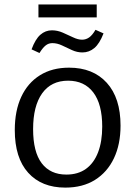

<svg xmlns="http://www.w3.org/2000/svg" viewBox="-20 -845 615 874"><path d="M294.3 -537Q403.7 -537 466.2 -468Q528.7 -399 528.7 -273.3Q528.7 -187.7 498.5 -124.3Q468.3 -61 412.3 -26Q356.3 9 277.3 9Q169.3 9 108.3 -58.7Q47.3 -126.3 47.3 -253Q47.3 -340.7 76.8 -404.2Q106.3 -467.7 161.7 -502.3Q217 -537 294.3 -537ZM290 -477.7Q213 -477.7 171.8 -420Q130.7 -362.3 130.7 -257.3Q130.7 -153.7 169.8 -102Q209 -50.3 282 -50.3Q335.3 -50.3 371.5 -76.5Q407.7 -102.7 426.5 -151.8Q445.3 -201 445.3 -268.7Q445.3 -370.7 404.7 -424.2Q364 -477.7 290 -477.7ZM159.7 -603.7 123.7 -620.3Q140.7 -666.7 163.7 -686.8Q186.7 -707 216.3 -707Q241.7 -707 266 -696.3Q290.3 -685.7 312.7 -675Q335 -664.3 353.7 -664.3Q371 -664.3 385.7 -674.5Q400.3 -684.7 414.7 -709.3L451.3 -693Q433.3 -646.3 409.5 -626.3Q385.7 -606.3 355.3 -606.3Q330.7 -606.3 307.5 -617Q284.3 -627.7 262.3 -638.2Q240.3 -648.7 218.3 -648.7Q201 -648.7 187.7 -638Q174.3 -627.3 159.7 -603.7ZM420.3 -824.7V-765.7H155V-824.7Z"/></svg>

Font: Bitter Thin
Style: Regular
Weight: 100
Designer: Sol Matas, and Bitter project Authors
Foundry: Sol Matas
Version: Version 2.002